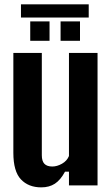

<svg xmlns="http://www.w3.org/2000/svg" viewBox="-20 -840 506 870"><path d="M167 9Q109 9 74.8 -27.2Q40.5 -63.5 40.5 -147.5V-600H169.5V-136.5Q169.5 -110 181.2 -97.8Q193 -85.5 217 -85.5Q238.5 -85.5 261 -98.2Q283.5 -111 292.5 -133V-600H422V0H292.5V-62H274.5Q254 -24 228.5 -7.5Q203 9 167 9ZM254.5 -655V-743H342.5V-655ZM117 -655V-743H204.5V-655ZM75 -820.5H382V-760.5H75Z"/></svg>

Font: Big Shoulders Display Thin ExtraBold
Style: Regular
Weight: 800
Version: Version 2.002